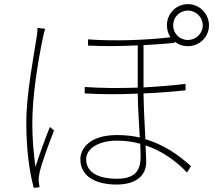

<svg xmlns="http://www.w3.org/2000/svg" viewBox="-20 -868 1040 927"><path d="M198 -729 161 -733C161 -722 160 -708 157 -689C144 -601 107 -418 107 -275C107 -140 123 -35 143 39L171 36C170 29 168 17 167 8C166 -5 168 -21 171 -35C180 -78 219 -183 241 -238L221 -255C201 -207 169 -118 151 -62C141 -140 136 -198 136 -276C136 -400 162 -566 187 -685C190 -703 194 -716 198 -729ZM816 -746C816 -785 847 -817 887 -817C926 -817 959 -785 959 -746C959 -706 926 -675 887 -675C847 -675 816 -706 816 -746ZM657 -174 659 -114C659 -55 642 -5 545 -5C454 -5 396 -36 396 -99C396 -152 458 -189 545 -189C583 -189 620 -184 657 -174ZM786 -746C786 -724 792 -705 803 -688C693 -675 536 -668 405 -678V-648C481 -644 566 -645 645 -649V-445C562 -442 473 -442 389 -448V-417C472 -412 561 -412 645 -416C646 -351 651 -268 655 -204C621 -212 584 -216 545 -216C415 -216 368 -152 368 -99C368 -19 438 23 543 23C628 23 686 -13 686 -87L683 -166C757 -141 825 -96 883 -35L902 -66C841 -121 770 -170 682 -196C678 -266 674 -349 673 -417C749 -420 820 -426 876 -432V-463C818 -456 748 -450 673 -446V-650C729 -653 781 -657 823 -661V-668C840 -653 862 -645 887 -645C943 -645 989 -689 989 -746C989 -802 943 -848 887 -848C830 -848 786 -802 786 -746Z"/></svg>

Font: Noto Sans CJK SC Thin
Style: Regular
Weight: 100
Designer: Ryoko NISHIZUKA 西塚涼子 (kana, bopomofo & ideographs); Paul D. Hunt (Latin, Greek & Cyrillic); Sandoll Communications 산돌커뮤니
Foundry: Adobe
Version: Version 2.004;hotconv 1.0.118;makeotfexe 2.5.65603